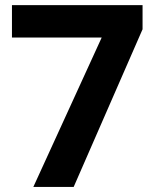

<svg xmlns="http://www.w3.org/2000/svg" viewBox="-20 -733 611 753"><path d="M110.8 0 378.9 -585.9H26.9V-712.9H539.1V-618.2L269 0Z"/></svg>

Font: Droid Sans Tamil
Style: Bold
Weight: 700
Designer: Jelle Bosma
Foundry: Monotype Imaging Inc.
Version: Version 1.00